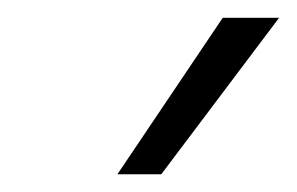

<svg xmlns="http://www.w3.org/2000/svg" viewBox="-20 -715 337 218"><path d="M113.3 -517.1 232.9 -694.8H296.9L163.1 -517.1Z"/></svg>

Font: CMU Bright
Style: Oblique
Weight: 500
Italic angle: -12°
Version: Version 0.7.0